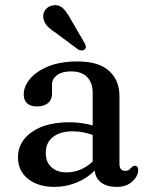

<svg xmlns="http://www.w3.org/2000/svg" viewBox="-20 -721 584 753"><path d="M50.5 -104.5Q50.5 -165 104.8 -203.2Q159 -241.5 253 -241.5Q278 -241.5 301.2 -238Q324.5 -234.5 343.5 -229V-356Q343.5 -397 321.5 -419Q299.5 -441 259.5 -441Q222.5 -441 203.2 -426Q184 -411 184 -390V-354Q184 -329.5 168 -316.5Q152 -303.5 124 -303.5Q99 -303.5 86 -316.2Q73 -329 73 -350.5Q73 -382 97.8 -411.8Q122.5 -441.5 169.8 -460.8Q217 -480 284.5 -480Q367 -480 407.8 -443Q448.5 -406 448.5 -344.5V-78.5Q448.5 -51 471 -51Q481 -51 486 -55Q491 -59 494.5 -63Q497.5 -66 500.5 -68.5Q503.5 -71 507.5 -71Q522 -71 522 -53.5Q522 -31 499.2 -9.5Q476.5 12 437 12Q400.5 12 377.5 -4.5Q354.5 -21 351.5 -52Q320.5 -21 279.2 -4.5Q238 12 193.5 12Q130 12 90.2 -19.2Q50.5 -50.5 50.5 -104.5ZM159.5 -122.5Q159.5 -84.5 182.2 -64.8Q205 -45 240 -45Q298.5 -45 343.5 -87.5V-192Q326 -198 306.5 -202Q287 -206 265.5 -206Q216.5 -206 188 -183.8Q159.5 -161.5 159.5 -122.5ZM258.5 -643.5 311.5 -552.5Q315 -546 316.5 -539.2Q318 -532.5 312.5 -527.5Q307.5 -523 300.2 -523.2Q293 -523.5 287 -526.5L200.5 -591Q178.5 -605 165.8 -618.5Q153 -632 150 -650Q147 -667 157.5 -682Q168 -697 188 -700Q212 -703.5 227.8 -687.8Q243.5 -672 258.5 -643.5Z"/></svg>

Font: Fraunces 9pt Soft
Style: Regular
Weight: 400
Version: Version 1.000;[0bf87f6ff]